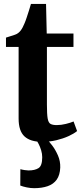

<svg xmlns="http://www.w3.org/2000/svg" viewBox="-20 -714 422 980"><path d="M195 10Q135 10 105 -17.8Q75 -45.5 75 -109V-474.5H10.5V-522Q22 -526 34 -529.5Q46 -533 56.5 -536.8Q67 -540.5 73.5 -546Q80.5 -551.5 86 -558.8Q91.5 -566 96 -575Q100.5 -584 105 -594.5Q110.5 -607 116.2 -624.5Q122 -642 128 -660.8Q134 -679.5 138 -694H215L218.5 -543H355V-474.5H219.5V-180Q219.5 -132 223.2 -109.8Q227 -87.5 238 -81.5Q249 -75.5 269.5 -75.5Q292 -75.5 316.2 -81.5Q340.5 -87.5 355.5 -94L373.5 -45Q357 -31.5 329.5 -19Q302 -6.5 267.5 1.8Q233 10 195 10ZM154 246.5Q136.5 246.5 116.8 242.5Q97 238.5 83.5 233L84 149.5Q94 152.5 106.5 154.2Q119 156 125.5 156Q158 156 176.8 144Q195.5 132 195.5 88.5Q195.5 71 190 52.8Q184.5 34.5 176.8 20Q169 5.5 163 -2L200.5 -6.5L219 -2Q230.5 7.5 246.8 29Q263 50.5 275.8 79.5Q288.5 108.5 287.5 141Q286 179.5 269.5 202.8Q253 226 223.5 236.2Q194 246.5 154 246.5Z"/></svg>

Font: Merriweather 48pt
Style: Bold
Weight: 700
Version: Version 2.100